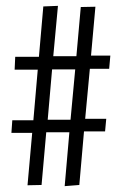

<svg xmlns="http://www.w3.org/2000/svg" viewBox="-20 -646 415 656"><path d="M201 -10 251 -14 267 -197H339L343 -240H271L287 -411H353L357 -456H291L306 -623L256 -622L241 -454H162L178 -626L128 -624L113 -452H32L30 -408H109L94 -235H22L19 -192H90L74 -13L122 -14L138 -194H217ZM143 -237 158 -409H237L221 -237Z"/></svg>

Font: Inconsolata Condensed Thin
Style: Regular
Weight: 100
Width: 3
Monospace: yes
Designer: Raph Levien, Cyreal, Brenton Simpson
Foundry: Raph Levien, Cyreal, Google
Version: Version 3.100